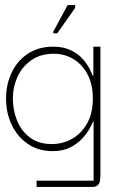

<svg xmlns="http://www.w3.org/2000/svg" viewBox="-20 -589 473 761"><path d="M125 152V127H351V-107H349Q346 -100 336 -81Q326 -62 307 -41Q288 -20 259 -5Q230 10 189 10Q132 10 90.5 -18.5Q49 -47 26.5 -94Q4 -141 4 -198Q4 -255 26.5 -302Q49 -349 91 -376.5Q133 -404 190 -404Q232 -404 261.5 -389.5Q291 -375 309 -354Q327 -333 336 -314.5Q345 -296 348 -288H350V-404H378V105Q378 115 376.5 126Q375 137 368 144.5Q361 152 344 152ZM186 -18Q228 -18 265 -38.5Q302 -59 325 -99.5Q348 -140 348 -198Q348 -255 326.5 -295Q305 -335 270 -355.5Q235 -376 194 -376Q141 -376 104.5 -350.5Q68 -325 49.5 -284.5Q31 -244 31 -198Q31 -153 47.5 -111.5Q64 -70 98.5 -44Q133 -18 186 -18ZM207 -457H191V-463L248 -569H278V-558Z"/></svg>

Font: Darker Grotesque Light Light
Style: Regular
Weight: 300
Version: Version 1.000;gftools[0.9.28]